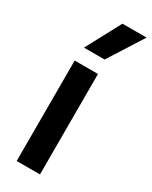

<svg xmlns="http://www.w3.org/2000/svg" viewBox="-209 -856 717 903"><g transform="rotate(30 149.0 -404.0)"><path d="M59.5 0V-545.5H186V0ZM67 -620 167.5 -808H298.5L179 -620Z"/></g></svg>

Font: Encode Sans SemiCondensed SemiCondensed SemiBold
Style: Regular
Weight: 600
Width: 4
Designer: Multiple Designers
Foundry: Impallari Type
Version: Version 3.000; ttfautohint (v1.8.3) -l 8 -r 50 -G 200 -x 14 